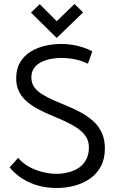

<svg xmlns="http://www.w3.org/2000/svg" viewBox="-20 -929 575 961"><path d="M396 -867 353 -909 264 -823 179 -908 135 -866 264 -739ZM420 -610 442 -672Q418 -685 392 -693Q366 -701 340 -705Q314 -709 286 -709Q246 -709 206.5 -700Q167 -691 134 -671Q101 -651 81 -617.5Q61 -584 61 -537Q61 -498 76 -469Q91 -440 117 -418.5Q143 -397 176 -380Q209 -363 243 -349Q277 -335 309.5 -320Q342 -305 368 -287Q394 -269 409.5 -246Q425 -223 425 -191Q425 -156 411.5 -130.5Q398 -105 375 -89.5Q352 -74 322.5 -66.5Q293 -59 262 -59Q229 -59 193 -68Q157 -77 125 -94.5Q93 -112 71 -139L28 -91Q58 -56 95 -33Q132 -10 175 1Q218 12 264 12Q310 12 353 0.5Q396 -11 430.5 -35Q465 -59 485 -96.5Q505 -134 505 -186Q505 -231 489.5 -264.5Q474 -298 447.5 -322Q421 -346 388.5 -364Q356 -382 321 -396.5Q286 -411 253.5 -425Q221 -439 194.5 -455Q168 -471 152.5 -491.5Q137 -512 137 -541Q137 -570 151 -589Q165 -608 188 -619Q211 -630 237 -634.5Q263 -639 286 -639Q310 -639 333 -636Q356 -633 378 -626.5Q400 -620 420 -610Z"/></svg>

Font: Advent Pro Medium
Style: Regular
Weight: 500
Designer: VivaRado, Andreas Kalpakidis
Foundry: VivaRado, Andreas Kalpakidis
Version: Version 3.000